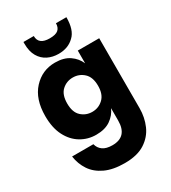

<svg xmlns="http://www.w3.org/2000/svg" viewBox="-249 -921 1177 1320"><g transform="rotate(-30 339.0 -261.0)"><path d="M30 0ZM30 0ZM343 274Q251 274 189 245Q127 216 93.5 166Q60 116 51 53H220Q228 86 255 105.5Q282 125 331 125Q449 125 449 -3V-101Q429 -54 385 -23.5Q341 7 271 7Q205 7 150 -26Q95 -59 62.5 -122.5Q30 -186 30 -279Q30 -414 99.5 -489.5Q169 -565 271 -565Q341 -565 385 -534.5Q429 -504 449 -457V-558H619V-3Q619 70 591.5 133Q564 196 503.5 235Q443 274 343 274ZM326 -143Q376 -143 412.5 -177Q449 -211 449 -279Q449 -348 412.5 -381.5Q376 -415 326 -415Q276 -415 240 -382Q204 -349 204 -279Q204 -209 240 -176Q276 -143 326 -143ZM325 -604Q278 -604 239.5 -623Q201 -642 178 -681.5Q155 -721 155 -782V-796H237Q237 -727 325 -727Q373 -727 393 -744.5Q413 -762 413 -796H496Q496 -694 449 -651Q402 -604 325 -604Z"/></g></svg>

Font: Ulagadi Sans
Style: Bold
Weight: 700
Designer: Ninad Kale (Devanagari), Jonny Pinhorn (Latin)
Foundry: Indian Type Foundry
Version: Version 3.01;March 29, 2020;FontCreator 12.0.0.2522 64-bit; 